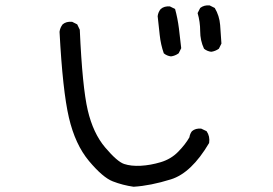

<svg xmlns="http://www.w3.org/2000/svg" viewBox="-20 -714 1040 732"><path d="M489.3 -2Q448.2 -7.8 410.2 -22.5Q372.1 -37.1 319.3 -100.1Q266.6 -163.1 242.7 -265.6Q218.8 -368.2 207 -592.8Q209 -608.4 218.8 -621.1Q232.4 -632.8 254.9 -630.9L274.4 -621.1L284.2 -600.6Q293.9 -381.8 314.5 -293.9Q335 -206.1 380.9 -151.9Q426.8 -97.7 453.1 -88.9Q479.5 -80.1 516.6 -82Q553.7 -84 592.8 -95.7Q631.8 -107.4 659.2 -135.3Q686.5 -163.1 702.1 -190.4Q704.1 -204.1 711.9 -213.9Q725.6 -225.6 747.1 -223.6L767.6 -213.9Q781.2 -194.3 777.3 -168.9Q710 -54.7 631.8 -30.3Q553.7 -5.9 489.3 -2ZM631.8 -499Q616.2 -501 604.5 -510.7Q592.8 -543.9 588.9 -580.6Q585 -617.2 581.1 -652.3Q583 -668 592.8 -679.7Q606.4 -691.4 627.9 -689.5L647.5 -679.7Q657.2 -644.5 662.1 -606Q667 -567.4 670.9 -530.3L661.1 -510.7Q647.5 -501 631.8 -499ZM785.2 -516.6Q769.5 -518.6 757.8 -528.3Q743.2 -559.6 743.2 -595.2Q743.2 -630.9 733.4 -664.1L743.2 -683.6Q757.8 -695.3 779.3 -693.4L798.8 -683.6Q816.4 -654.3 819.3 -618.7Q822.3 -583 824.2 -547.9L814.5 -528.3Q800.8 -518.6 785.2 -516.6Z"/></svg>

Font: NaikaiFont
Style: Regular-Lite
Weight: 400
Version: Version 1.67